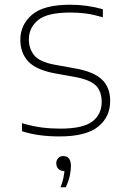

<svg xmlns="http://www.w3.org/2000/svg" viewBox="-20 -568 534 812"><path d="M232 9Q188 9 149.8 4Q111.5 -1 73 -13V-47Q119.5 -33.5 157 -28.8Q194.5 -24 235 -24Q330.5 -24 370.2 -54Q410 -84 410 -137Q410 -181.5 385.5 -206.2Q361 -231 294 -243L211 -258Q133 -272.5 99.5 -308.2Q66 -344 66 -400Q66 -463 115.2 -505.5Q164.5 -548 277 -548Q348 -548 415 -529V-495Q375.5 -506.5 344 -510.8Q312.5 -515 277 -515Q179.5 -515 140.8 -482.8Q102 -450.5 102 -401Q102 -363 124.5 -334.5Q147 -306 213 -294L296 -279Q376.5 -265 411.2 -231.5Q446 -198 446 -141Q446 -73 394.5 -32Q343 9 232 9ZM236 224Q244 203 247.8 186.2Q251.5 169.5 252.5 155H249Q235.5 155 226.8 146Q218 137 218 123Q218 109.5 226.2 100.8Q234.5 92 247 92Q280 92 280 135Q280 153 274.8 176.8Q269.5 200.5 258 224Z"/></svg>

Font: Encode Sans Exp Th
Style: Regular
Weight: 100
Width: 7
Designer: Multiple Designers
Foundry: Impallari Type
Version: Version 3.002; ttfautohint (v1.8.3) -l 8 -r 50 -G 200 -x 14 